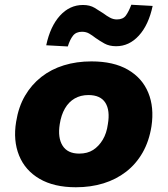

<svg xmlns="http://www.w3.org/2000/svg" viewBox="-20 -779 707 810"><path d="M300 11Q208 11 147 -24.5Q86 -60 60.5 -123Q35 -186 48 -265Q58 -328 85.5 -375Q113 -422 154.5 -454.5Q196 -487 249.5 -503.5Q303 -520 366 -520Q459 -520 519.5 -485Q580 -450 605.5 -388Q631 -326 619 -246Q609 -183 581.5 -135Q554 -87 512 -54.5Q470 -22 416.5 -5.5Q363 11 300 11ZM314 -131Q349 -131 373 -146.5Q397 -162 413.5 -189.5Q430 -217 435 -255Q445 -313 424.5 -345.5Q404 -378 353 -378Q320 -378 295 -363.5Q270 -349 254 -321.5Q238 -294 232 -255Q223 -198 244 -164.5Q265 -131 314 -131ZM266 -583 175 -588Q192 -668 233 -713Q274 -758 330 -758Q359 -758 379 -746Q399 -734 417 -722Q430 -712 444 -704.5Q458 -697 473 -697Q499 -697 511 -713.5Q523 -730 534 -759L624 -754Q607 -674 566 -629Q525 -584 470 -584Q441 -584 420.5 -595.5Q400 -607 383 -619Q369 -630 356 -637.5Q343 -645 326 -645Q301 -645 288 -628.5Q275 -612 266 -583Z"/></svg>

Font: Nunito Sans 6pt Black
Style: Italic
Weight: 900
Italic angle: -9°
Version: Version 3.101;gftools[0.9.27]